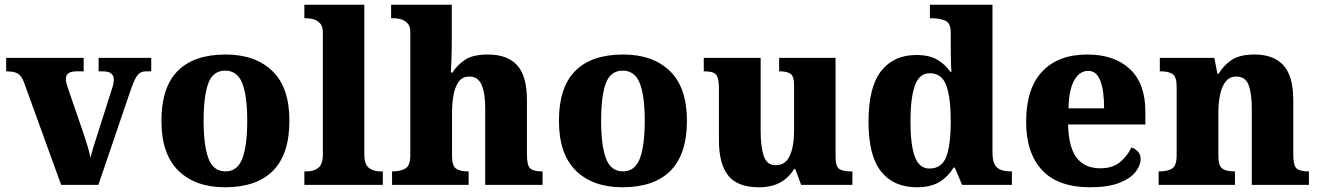

<svg xmlns="http://www.w3.org/2000/svg" viewBox="-20 -780 5567 810"><path d="M81 -433Q71 -460 55.5 -469.5Q40 -479 6 -479V-536H333V-479H302Q258 -479 258 -447Q258 -436 261 -426Q264 -416 267 -407L332 -218Q342 -188 349.5 -163Q357 -138 362 -114Q366 -133 372.5 -154.5Q379 -176 385 -194L450 -398Q455 -412 457.5 -423Q460 -434 460 -447Q460 -460 449.5 -469.5Q439 -479 414 -479H396V-536H618V-479H595Q574 -479 561.5 -464.5Q549 -450 534 -408L395 0H238Z M929 10Q804 10 732.5 -60Q661 -130 661 -271Q661 -411 729.5 -480.5Q798 -550 932 -550Q1057 -550 1129 -480.5Q1201 -411 1201 -271Q1201 -130 1132 -60Q1063 10 929 10ZM931 -57Q982 -57 1002.5 -111.5Q1023 -166 1023 -271Q1023 -376 1002 -429Q981 -482 930 -482Q879 -482 859 -429Q839 -376 839 -271Q839 -166 859.5 -111.5Q880 -57 931 -57Z M1264 0V-57H1275Q1304 -57 1323 -72Q1342 -87 1342 -128V-644Q1342 -670 1329.5 -682.5Q1317 -695 1301.5 -699Q1286 -703 1275 -703H1264V-760H1517V-128Q1517 -87 1536 -72Q1555 -57 1584 -57H1595V0Z M1634 0V-57H1639Q1669 -57 1690 -69Q1711 -81 1711 -125V-644Q1711 -670 1698.5 -682.5Q1686 -695 1670.5 -699Q1655 -703 1644 -703H1630V-760H1886V-606Q1886 -568 1884.5 -531.5Q1883 -495 1882 -474H1889Q1908 -505 1941.5 -527.5Q1975 -550 2038 -550Q2121 -550 2162 -504.5Q2203 -459 2203 -358V-128Q2203 -82 2217 -69.5Q2231 -57 2265 -57H2269V0H2027V-322Q2027 -386 2012 -421.5Q1997 -457 1960 -457Q1930 -457 1914.5 -434.5Q1899 -412 1893 -377Q1887 -342 1887 -305V-122Q1887 -81 1903.5 -69Q1920 -57 1953 -57H1957V0Z M2606 10Q2481 10 2409.5 -60Q2338 -130 2338 -271Q2338 -411 2406.5 -480.5Q2475 -550 2609 -550Q2734 -550 2806 -480.5Q2878 -411 2878 -271Q2878 -130 2809 -60Q2740 10 2606 10ZM2608 -57Q2659 -57 2679.5 -111.5Q2700 -166 2700 -271Q2700 -376 2679 -429Q2658 -482 2607 -482Q2556 -482 2536 -429Q2516 -376 2516 -271Q2516 -166 2536.5 -111.5Q2557 -57 2608 -57Z M3182 10Q3092 10 3052.5 -39Q3013 -88 3013 -188V-407Q3013 -450 3001.5 -464.5Q2990 -479 2953 -479H2949V-536H3189V-226Q3189 -162 3202 -122.5Q3215 -83 3252 -83Q3294 -83 3312 -123Q3330 -163 3330 -231V-418Q3330 -460 3314 -469.5Q3298 -479 3271 -479H3267V-536H3505V-119Q3505 -76 3521.5 -66.5Q3538 -57 3566 -57H3576V0H3360L3335 -67H3330Q3307 -29 3270.5 -9.5Q3234 10 3182 10Z M3848 10Q3750 10 3697 -56.5Q3644 -123 3644 -267Q3644 -412 3697 -480Q3750 -548 3846 -548Q3901 -548 3934.5 -528Q3968 -508 3989 -477H3994Q3992 -500 3991.5 -531Q3991 -562 3991 -591V-643Q3991 -683 3967.5 -693Q3944 -703 3911 -703H3903V-760H4167V-137Q4167 -90 4186 -73.5Q4205 -57 4241 -57H4249V0H4039L4008 -73H4003Q3980 -35 3943.5 -12.5Q3907 10 3848 10ZM3901 -69Q3953 -69 3972 -118.5Q3991 -168 3991 -269Q3991 -366 3972.5 -418.5Q3954 -471 3902 -471Q3858 -471 3839.5 -418.5Q3821 -366 3821 -268Q3821 -169 3839.5 -119Q3858 -69 3901 -69Z M4579 10Q4443 10 4376 -62.5Q4309 -135 4309 -266Q4309 -406 4376.5 -478Q4444 -550 4567 -550Q4681 -550 4746.5 -489Q4812 -428 4812 -309V-255H4486Q4488 -159 4522 -114.5Q4556 -70 4622 -70Q4673 -70 4704.5 -95.5Q4736 -121 4753 -158Q4769 -153 4780.5 -140.5Q4792 -128 4792 -110Q4792 -82 4770.5 -54.5Q4749 -27 4702 -8.5Q4655 10 4579 10ZM4638 -323Q4638 -398 4622 -439.5Q4606 -481 4571 -481Q4534 -481 4511.5 -440.5Q4489 -400 4488 -323Z M4868 0V-57H4872Q4906 -57 4925 -69Q4944 -81 4944 -125V-415Q4944 -456 4927 -467.5Q4910 -479 4877 -479H4873V-536H5103L5116 -469H5121Q5142 -504 5176 -527Q5210 -550 5273 -550Q5353 -550 5394.5 -504.5Q5436 -459 5436 -358V-128Q5436 -82 5450 -69.5Q5464 -57 5498 -57H5502V0H5261V-322Q5261 -386 5247.5 -421.5Q5234 -457 5196 -457Q5167 -457 5150.5 -435.5Q5134 -414 5127 -379.5Q5120 -345 5120 -305V-122Q5120 -81 5136.5 -69Q5153 -57 5186 -57H5190V0Z"/></svg>

Font: Noto Serif Devanagari ExtraBold
Style: Regular
Weight: 800
Designer: Universal Thirst, Indian Type Foundry and the Monotype Design Team
Foundry: Monotype Imaging Inc.
Version: Version 2.004; ttfautohint (v1.8.4.7-5d5b)